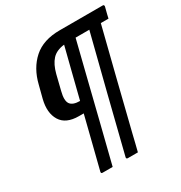

<svg xmlns="http://www.w3.org/2000/svg" viewBox="-195 -839 1062 1127"><g transform="rotate(-30 336.5 -275.0)"><path d="M335 139Q382 -50 429.5 -239Q477 -428 525 -616H432Q404 -505 372 -375.5Q340 -246 306.5 -111.5Q273 23 241 150H173Q162 150 164 139Q186 53 207.5 -33.5Q229 -120 251 -207H219Q131 -207 97.5 -261.5Q64 -316 85 -401L107 -486Q131 -584 196 -642Q261 -700 373 -700H664Q669 -700 672 -697Q673 -695 673 -689Q665 -657 661 -642Q657 -627 655 -616H603Q562 -452 520.5 -288Q479 -124 439 40Q432 70 425 98Q418 126 412 150H344Q333 150 335 139ZM202 -387Q187 -329 203.5 -305Q220 -281 269 -281Q290 -365 311 -448Q332 -531 353 -614Q299 -608 270.5 -577Q242 -546 227 -488Z"/></g></svg>

Font: Recursive Mn Lnr St
Style: Italic
Weight: 400
Italic angle: -15°
Monospace: yes
Version: Version 1.079;hotconv 1.0.112;makeotfexe 2.5.65598; ttfautoh